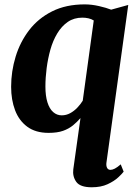

<svg xmlns="http://www.w3.org/2000/svg" viewBox="-20 -580 609 854"><path d="M453.5 143Q451.5 156.5 456 166Q460.5 175.5 471.5 175.5Q480 175.5 491 169.8Q502 164 517 151L530 183.5Q524 192 505.8 209Q487.5 226 458.2 239.5Q429 253 388 253Q336.5 253 319.2 228.8Q302 204.5 306 173L338 -55Q323 -37.5 304.8 -22.5Q286.5 -7.5 260.8 1.8Q235 11 196 11Q138.5 11 101.5 -16.2Q64.5 -43.5 47 -89.8Q29.5 -136 29.5 -194Q29.5 -262.5 49.5 -328Q69.5 -393.5 109.8 -446Q150 -498.5 211.8 -529.5Q273.5 -560.5 357 -560.5Q387.5 -560.5 420.2 -553Q453 -545.5 474.5 -537L550.5 -558ZM397 -489Q386.5 -495.5 373.5 -498.5Q360.5 -501.5 346.5 -501.5Q309 -501.5 281.5 -482.5Q254 -463.5 234.8 -431.5Q215.5 -399.5 204.2 -359.5Q193 -319.5 187.5 -277Q182 -234.5 182 -195Q182 -153.5 191 -124.8Q200 -96 216.5 -81.5Q233 -67 254.5 -67Q274.5 -67 292 -76.5Q309.5 -86 324 -101.2Q338.5 -116.5 348 -132Z"/></svg>

Font: Merriweather 36pt ExtraBold
Style: Italic
Weight: 800
Italic angle: -7.8°
Version: Version 2.101